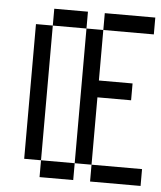

<svg xmlns="http://www.w3.org/2000/svg" viewBox="-48 -667 596 710"><g transform="rotate(5 250.0 -312.5)"><path d="M500 0V-62.5H312.5V0ZM437.5 -312.5V-375H312.5V-562.5H250Q250 -562.5 250 -62.5H125V0H250V-62.5H312.5Q312.5 -62.5 312.5 -312.5ZM500 -562.5V-625H312.5V-562.5ZM125 -62.5Q125 -62.5 125 -562.5H62.5Q62.5 -562.5 62.5 -62.5ZM125 -562.5H250V-625H125Z"/></g></svg>

Font: Unifont
Style: Regular
Weight: 500
Version: Version 13.0.05